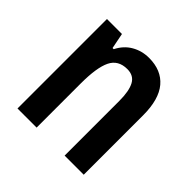

<svg xmlns="http://www.w3.org/2000/svg" viewBox="-146 -688 824 824"><g transform="rotate(45 266.0 -276.5)"><path d="M312 -553Q387 -553 427.5 -505Q468 -457 468 -360V0H352V-332Q352 -392 335.5 -422.5Q319 -453 280 -453Q225 -453 203.5 -408.5Q182 -364 182 -268V0H66V-543H157L171 -472H178Q198 -512 233.5 -532.5Q269 -553 312 -553Z"/></g></svg>

Font: Noto Sans Condensed SemiBold
Style: Regular
Weight: 600
Width: 3
Designer: Monotype Design Team
Foundry: Monotype Imaging Inc.
Version: Version 2.013; ttfautohint (v1.8.4.7-5d5b)